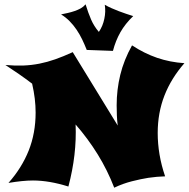

<svg xmlns="http://www.w3.org/2000/svg" viewBox="-20 -829 869 884"><path d="M829.1 -538.1Q768.6 -469.2 737.3 -389.4Q706.1 -309.6 706.1 -216.8Q706.1 -168 714.4 -118.2Q722.7 -68.4 740.2 -17.1Q703.1 -16.1 663.1 -10.3Q628.9 -4.9 587.4 5.6Q545.9 16.1 505.9 35.2Q475.1 -44.9 430.2 -117.7Q385.3 -190.4 328.1 -255.9Q334 -117.7 294.9 29.8Q206.1 2 131.8 2Q107.9 2 79.6 4.9Q51.3 7.8 19 13.2Q80.1 -55.7 112.1 -135.7Q144 -215.8 144 -311Q144 -341.8 140.1 -374.8Q136.2 -407.7 127.9 -443.8Q97.7 -466.8 67.1 -488Q36.6 -509.3 4.9 -529.8Q49.8 -525.9 87.6 -527.3Q125.5 -528.8 161.4 -535.9Q197.3 -543 234.1 -555.9Q271 -568.8 314.9 -588.9L522 -251Q519 -274.4 518.1 -297.9Q517.1 -321.3 517.1 -344.2Q517.1 -415.5 533.7 -484.1Q550.3 -552.7 587.9 -620.1Q644.5 -583 703.6 -562.7Q762.7 -542.5 829.1 -538.1ZM593.3 -754.9Q556.6 -719.7 534.4 -680.7Q512.2 -641.6 500 -594.7L379.4 -599.1Q369.6 -624 358.2 -647.7Q346.7 -671.4 332.3 -692.6Q317.9 -713.9 300.3 -731.7Q282.7 -749.5 261.2 -762.7Q276.4 -765.6 292.2 -769.3Q308.1 -772.9 323.2 -778.1Q338.4 -783.2 351.6 -790.5Q364.7 -797.9 374 -809.1Q386.2 -769.5 399.4 -739Q412.6 -708.5 435.1 -682.1Q444.3 -695.3 450.7 -710.7Q457 -726.1 460.4 -742.7Q463.9 -759.3 464.4 -775.6Q464.8 -792 462.4 -807.1Q476.6 -798.8 493.2 -791.5Q509.8 -784.2 526.9 -777.6Q543.9 -771 561 -765.4Q578.1 -759.8 593.3 -754.9Z"/></svg>

Font: Shojumaru
Style: Regular
Weight: 400
Version: Version 1.001